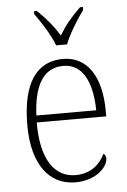

<svg xmlns="http://www.w3.org/2000/svg" viewBox="-55 -806 568 856"><g transform="rotate(-5 229.5 -378.0)"><path d="M215 -606H264C281 -651 321 -715 349 -753V-766H336C293 -724 267 -693 240 -648C212 -693 186 -724 143 -766H130V-753C158 -715 199 -651 215 -606ZM248 10C344 10 394 -49 394 -84C394 -96 389 -102 383 -106C362 -61 320 -22 252 -22C158 -22 98 -104 99 -271H410V-294C410 -451 347 -543 240 -543C122 -543 56 -451 56 -262C56 -88 130 10 248 10ZM368 -302H100C106 -431 146 -512 239 -512C326 -512 366 -427 368 -302Z"/></g></svg>

Font: Noto Serif Myanmar SemiCondensed ExtraLight
Style: Regular
Weight: 200
Width: 4
Designer: Ben Mitchell and the Monotype Design Team
Foundry: Monotype Imaging Inc.
Version: Version 2.106